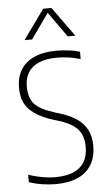

<svg xmlns="http://www.w3.org/2000/svg" viewBox="-56 -836 498 880"><g transform="rotate(-5 193.0 -396.0)"><path d="M164 7Q136.5 7 104.2 2.2Q72 -2.5 42 -13V-47Q64 -39.5 85 -34.8Q106 -30 126.2 -27.5Q146.5 -25 166 -25Q215 -25 248.5 -39.2Q282 -53.5 299 -81.5Q316 -109.5 316 -151Q316 -184 305.5 -208Q295 -232 270.8 -249.5Q246.5 -267 205 -280L179 -288Q107 -310.5 71 -346.8Q35 -383 35 -448Q35 -496 56.2 -530.5Q77.5 -565 119.2 -583.5Q161 -602 222 -602Q247.5 -602 277 -598.5Q306.5 -595 328 -588V-554Q300.5 -562.5 274.2 -566.2Q248 -570 221 -570Q170.5 -570 137.2 -555.8Q104 -541.5 87.5 -514.8Q71 -488 71 -450Q71 -397.5 96.5 -369.5Q122 -341.5 188 -321L214 -313Q259 -299 289.5 -277.8Q320 -256.5 335.5 -225.8Q351 -195 351 -153Q351 -101.5 329.2 -65.8Q307.5 -30 265.8 -11.5Q224 7 164 7ZM79 -663 177 -799H215L313 -663H278L192 -784H200L114 -663Z"/></g></svg>

Font: Encode Sans SC Condensed Thin
Style: Regular
Weight: 100
Width: 3
Designer: Multiple Designers
Foundry: Impallari Type
Version: Version 3.002